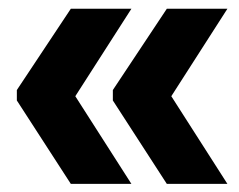

<svg xmlns="http://www.w3.org/2000/svg" viewBox="-20 -470 561 450"><path d="M381.5 -244.5 513 -39H371L244.5 -234.5V-259L371 -449.5H513ZM156.5 -244.5 288 -39H146L19.5 -234.5V-259L146 -449.5H288Z"/></svg>

Font: Anek Gurmukhi Medium
Style: Bold
Weight: 700
Version: Version 1.003